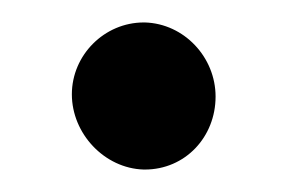

<svg xmlns="http://www.w3.org/2000/svg" viewBox="-20 -430 258 171"><path d="M44 -346C44 -311 73 -280 108 -279H109C145 -279 172 -308 172 -344C172 -379 144 -409 109 -410H108C73 -410 44 -381 44 -346Z"/></svg>

Font: Hussar Pisanka
Style: Bd
Weight: 700
Designer: Robert Jablonski
Foundry: Cannot Into Space Fonts
Version: Version 1.070